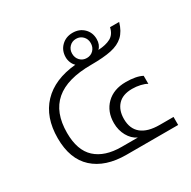

<svg xmlns="http://www.w3.org/2000/svg" viewBox="-143 -771 909 912"><g transform="rotate(-30 311.5 -315.0)"><path d="M55 -231Q55 -346 119 -413.5Q183 -481 302 -492Q292 -501 286 -515.5Q280 -530 280 -545Q280 -582 304.5 -606Q329 -630 366 -630Q403 -630 427 -606.5Q451 -583 451 -547Q451 -516 432 -498Q474 -500 500 -514Q526 -528 534 -564H584Q571 -519 545.5 -495.5Q520 -472 478 -463Q436 -454 367 -454Q235 -454 170.5 -398.5Q106 -343 106 -231Q106 -135 156 -89.5Q206 -44 297 -44H386Q357 -58 339.5 -89.5Q322 -121 322 -160Q322 -223 361.5 -262Q401 -301 468 -301Q525 -301 557 -284V-240Q544 -248 522.5 -253Q501 -258 478 -258Q426 -258 399.5 -229.5Q373 -201 373 -153Q373 -99 407 -71.5Q441 -44 506 -44H582V0H299Q184 0 119.5 -58.5Q55 -117 55 -231ZM417 -545Q417 -567 402.5 -582Q388 -597 366 -597Q344 -597 329.5 -582Q315 -567 315 -545Q315 -522 329.5 -507Q344 -492 366 -492Q388 -492 402.5 -507Q417 -522 417 -545Z"/></g></svg>

Font: Prompt ExtraLight
Style: Regular
Weight: 275
Designer: Katatrad Team
Foundry: CadsonDemak
Version: Version 1.000